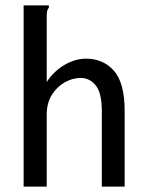

<svg xmlns="http://www.w3.org/2000/svg" viewBox="-20 -687 540 707"><path d="M67 -667H160V-659Q155 -653 153.5 -646Q152 -639 152 -622V-385Q178 -425 217.5 -448Q257 -471 297 -471Q360 -471 399.5 -426.5Q439 -382 439 -278V0H355V-276Q355 -345 332.5 -372.5Q310 -400 277 -400Q247 -400 218 -383.5Q189 -367 170.5 -337Q152 -307 152 -264V0H67Z"/></svg>

Font: Inconsolata Medium
Style: Regular
Weight: 500
Monospace: yes
Designer: Raph Levien, Cyreal, Brenton Simpson
Foundry: Raph Levien, Cyreal, Google
Version: Version 3.001; ttfautohint (v1.8.2.53-6de2)